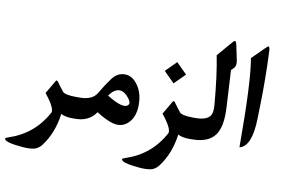

<svg xmlns="http://www.w3.org/2000/svg" viewBox="-104 -730 1587 1079"><g transform="rotate(10 690.0 -190.0)"><path d="M-4.9 168Q136.7 121.6 208 -9.3Q221.2 -33.2 157.2 -113.8Q157.2 -113.8 202.1 -190.4Q207 -198.2 215.3 -187.5Q232.9 -162.1 252.4 -138.2Q266.1 -121.6 330.6 -121.6H339.8Q368.2 -121.6 368.2 -44.4V-41.5Q368.2 0 339.8 0H330.6Q288.1 0 264.6 -13.2Q250.5 96.7 190.9 175.8Q180.2 189.9 164.1 199.2Q133.3 216.8 38.6 203.1Q-9.3 195.8 -18.6 185.5Q-23.9 180.2 -22 176.3Q-20.5 173.3 -4.9 168Z M335.9 -121.6H349.6Q422.9 -121.6 448.2 -165.5Q478.5 -217.3 505.9 -253.9Q533.2 -291 571.3 -293.9Q609.4 -296.9 637.2 -268.6Q678.2 -226.6 683.6 -161.1Q690.9 -71.3 642.1 -28.8Q602.5 5.4 543 -17.1Q507.3 -30.3 463.9 -58.1Q424.8 0 346.7 0H335.9Q306.6 0 306.6 -41V-80.1Q306.6 -121.6 335.9 -121.6ZM505.9 -160.2Q603 -100.1 627 -128.4Q638.2 -140.6 620.6 -164.1Q579.6 -218.3 537.1 -192.4Q520.5 -182.1 505.9 -160.2Z M856 -413.1 917 -352.5 856 -292 795.4 -352.5ZM662.6 168Q804.2 121.6 875.5 -9.3Q888.7 -33.2 824.7 -113.8Q824.7 -113.8 869.6 -190.4Q874.5 -198.2 882.8 -187.5Q900.4 -162.1 919.9 -138.2Q933.6 -121.6 998 -121.6H1007.3Q1035.6 -121.6 1035.6 -44.4V-41.5Q1035.6 0 1007.3 0H998Q955.6 0 932.1 -13.2Q918 96.7 858.4 175.8Q847.7 189.9 831.5 199.2Q800.8 216.8 706.1 203.1Q658.2 195.8 648.9 185.5Q643.6 180.2 645.5 176.3Q647 173.3 662.6 168Z M1002.9 -121.6H1011.7Q1074.7 -121.6 1095.2 -151.4Q1106.9 -168 1103.5 -213.4Q1088.9 -383.3 1067.4 -489.7L1141.6 -576.2Q1152.8 -589.4 1157.7 -585.4Q1162.6 -583 1166 -565.9L1183.6 -481.9Q1189.9 -450.2 1175.3 -435.5L1161.1 -421.9L1172.9 -208Q1177.7 -117.2 1153.3 -68.8Q1119.6 0 1011.7 0H1002.9Q974.6 0 974.6 -41V-80.1Q974.6 -121.6 1002.9 -121.6Z M1354.5 -559.1Q1361.3 -410.2 1357.4 -257.8L1355.5 -178.7Q1351.6 -18.1 1283.2 -2.4V-8.8Q1283.2 -377 1259.8 -507.3L1325.2 -572.3Q1344.2 -591.3 1347.2 -588.9Q1354 -585 1354.5 -559.1Z"/></g></svg>

Font: Parastoo Print
Style: Print-Bold
Weight: 700
Foundry: Saber Rastikerdar (saber.rastikerdar@gmail.com)
Version: Version 1.0.0-alpha3